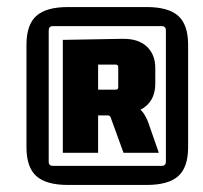

<svg xmlns="http://www.w3.org/2000/svg" viewBox="-20 -665 574 544"><path d="M55 -248V-538Q55 -595 83 -620Q111 -645 172 -645H396Q457 -645 485 -620Q513 -595 513 -538V-248Q513 -191 485 -166Q457 -141 396 -141H172Q111 -141 83 -166Q55 -191 55 -248ZM438 -591H130Q118 -591 118 -579V-207Q118 -195 130 -195H438Q450 -195 450 -207V-579Q450 -591 438 -591ZM258 -232H158V-552L326 -555Q371 -556 395.5 -533.5Q420 -511 420 -472V-428Q420 -376 378 -354Q389 -345 399 -321L430 -232H330L294 -331Q292 -338 286 -338H258ZM308 -482H258V-411H308Q315 -411 315 -418V-474Q315 -482 308 -482Z"/></svg>

Font: Gemunu Libre ExtraBold
Style: Regular
Weight: 800
Designer: Puspanada Ekanayake, Sola Matas, Pathum Egodawatta, Kosala Senevirathne
Foundry: mooniak
Version: Version 1.100